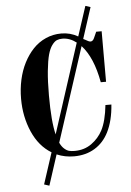

<svg xmlns="http://www.w3.org/2000/svg" viewBox="-67 -932 794 1163"><g transform="rotate(-5 330.0 -351.0)"><path d="M582 -722.2V-415H549.8Q522.5 -567.4 453.1 -643.1L267.1 -71.8Q278.3 -47.9 293.7 -34.4Q309.1 -21 323 -17.6Q336.9 -14.2 356 -14.2Q415 -14.2 458.7 -45.4Q502.4 -76.7 526.9 -123Q555.7 -178.2 565.9 -274.9H602.1Q595.2 -177.2 561 -108.9Q530.3 -47.9 476.1 -14.9Q421.9 18.1 350.1 18.1Q293.9 18.1 245.1 -2.9L185.1 182.1L153.8 171.9L215.8 -18.1Q140.6 -63.5 100.3 -155.8Q60.1 -248 60.1 -356.9Q60.1 -416.5 72.3 -472.2Q84.5 -527.8 108.4 -574.5Q132.3 -621.1 165.5 -656Q198.7 -690.9 242.7 -710.4Q286.6 -730 336.9 -730Q391.6 -730 438 -703.1L497.1 -883.8L527.8 -874L466.8 -686Q469.7 -682.6 475.1 -681.2Q499.5 -666 509.8 -666Q523.9 -666 532.2 -685.1L548.8 -722.2ZM230 -362.8Q230 -202.6 250 -124L425.8 -667Q385.3 -698.2 340.8 -698.2Q321.8 -698.2 307.1 -692.1Q292.5 -686 277.3 -665.3Q262.2 -644.5 252.4 -608.9Q242.7 -573.2 236.3 -511Q230 -448.7 230 -362.8Z"/></g></svg>

Font: Flanker Steampunk
Style: Bold
Weight: 700
Designer: Alexey Kryukov, Leonardo Di Lena
Foundry: Alexey Kryukov, Leonardo Di Lena
Version: 1.210